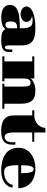

<svg xmlns="http://www.w3.org/2000/svg" viewBox="1216 -1988 791 3264"><g transform="rotate(90 1612.0 -356.5)"><path d="M64 -127.9Q64 -165.5 78.1 -192.6Q92.3 -219.7 118.2 -238.5Q144 -257.3 180.2 -268.8Q216.3 -280.3 260.5 -286.6Q304.7 -293 355.5 -295.2Q406.2 -297.4 460.9 -297.4V-324.7Q460.9 -387.2 452.4 -424.8Q443.8 -462.4 426.5 -482.4Q409.2 -502.4 383.8 -508.5Q358.4 -514.6 324.7 -514.6Q306.6 -514.6 286.4 -511.7Q266.1 -508.8 250.5 -504.9Q272.9 -502.4 292 -493.7Q311 -484.9 324.7 -471.7Q338.4 -458.5 345.9 -442.4Q353.5 -426.3 353.5 -409.7Q353.5 -389.2 343.3 -371.1Q333 -353 314.9 -339.6Q296.9 -326.2 272.9 -318.4Q249 -310.5 221.7 -310.5Q194.3 -310.5 170.7 -318.4Q147 -326.2 129.2 -339.6Q111.3 -353 101.1 -371.1Q90.8 -389.2 90.8 -409.7Q90.8 -437 105.7 -459Q120.6 -481 146.2 -497.8Q171.9 -514.6 206.8 -526.9Q241.7 -539.1 281.7 -546.9Q321.8 -554.7 365 -558.3Q408.2 -562 451.2 -562Q527.3 -562 583.7 -551.5Q640.1 -541 677.5 -514.4Q714.8 -487.8 733.4 -441.7Q752 -395.5 752 -324.7V-120.1Q752 -83.5 759.5 -63.7Q767.1 -43.9 787.6 -43.9Q797.9 -43.9 804.4 -50.5Q811 -57.1 814.7 -67.9Q818.4 -78.6 819.8 -92.8Q821.3 -106.9 821.3 -121.6V-169.9H864.7V-121.6Q864.7 -82.5 854.7 -55.7Q844.7 -28.8 820.1 -12.2Q795.4 4.4 754.2 11.5Q712.9 18.6 650.4 18.6Q618.7 18.6 591.1 15.1Q563.5 11.7 540.8 3.4Q518.1 -4.9 501.5 -18.6Q484.9 -32.2 475.1 -52.7Q460.4 -30.3 436 -16.4Q411.6 -2.4 383.3 5.4Q355 13.2 326.2 15.9Q297.4 18.6 273.4 18.6Q216.3 18.6 176.3 6.6Q136.2 -5.4 111.3 -25.4Q86.4 -45.4 75.2 -72Q64 -98.6 64 -127.9ZM345.7 -133.3Q345.7 -97.2 358.9 -75Q372.1 -52.7 402.3 -52.7Q427.7 -52.7 444.3 -71Q460.9 -89.4 460.9 -120.1V-252.4Q425.8 -252.4 403.3 -246.1Q380.9 -239.7 367.9 -225.8Q355 -211.9 350.3 -189Q345.7 -166 345.7 -133.3Z M938.5 -35.2H1023.9V-508.3H938.5V-543.5H1314.5V-481Q1330.1 -500 1352.3 -515.1Q1374.5 -530.3 1401.4 -540.8Q1428.2 -551.3 1458.7 -556.6Q1489.3 -562 1521.5 -562Q1587.9 -562 1631.1 -544.7Q1674.3 -527.3 1699.2 -495.4Q1724.1 -463.4 1733.9 -417.7Q1743.7 -372.1 1743.7 -315.9V-35.2H1829.1V0H1404.3V-35.2H1453.1V-315.9Q1453.1 -366.2 1450.2 -398.2Q1447.3 -430.2 1439.9 -448.5Q1432.6 -466.8 1420.4 -473.9Q1408.2 -481 1389.6 -481Q1371.1 -481 1356.9 -473.1Q1342.8 -465.3 1333.3 -451.2Q1323.7 -437 1319.1 -417.5Q1314.5 -397.9 1314.5 -375V-35.2H1362.8V0H938.5Z M1941.9 -508.3H1856.4V-543.5H1941.9Q1991.2 -543.5 2030.5 -560.3Q2069.8 -577.1 2097.4 -604.2Q2125 -631.3 2139.6 -665Q2154.3 -698.7 2154.3 -732.4H2232.4V-543.5H2389.6V-508.3H2232.4V-207.5Q2232.4 -155.3 2238 -122.3Q2243.7 -89.4 2254.2 -70.8Q2264.6 -52.2 2279.1 -45.7Q2293.5 -39.1 2311 -39.1Q2328.1 -39.1 2344.2 -46.6Q2360.4 -54.2 2372.6 -71Q2384.8 -87.9 2392.1 -115Q2399.4 -142.1 2399.4 -181.6Q2399.4 -190.9 2398.9 -200.9Q2398.4 -210.9 2397.5 -221.7H2438.5Q2439.9 -197.3 2439.9 -177.2Q2439.9 -116.2 2423.1 -77.9Q2406.2 -39.6 2375 -18.1Q2343.8 3.4 2299.1 11.2Q2254.4 19 2198.7 19Q2136.2 19 2088.4 6.8Q2040.5 -5.4 2007.8 -32Q1975.1 -58.6 1958.5 -100.6Q1941.9 -142.6 1941.9 -202.6Z M2492.7 -276.9Q2492.7 -342.3 2519.5 -395Q2546.4 -447.8 2594 -484.9Q2641.6 -522 2706.8 -542Q2772 -562 2848.1 -562Q2906.7 -562 2954.3 -550.3Q3002 -538.6 3038.8 -518.3Q3075.7 -498 3102.3 -470.2Q3128.9 -442.4 3146.2 -410.2Q3163.6 -377.9 3171.9 -342.5Q3180.2 -307.1 3180.2 -271.5H2788.6Q2788.6 -196.8 2795.2 -149.9Q2801.8 -103 2816.2 -76.4Q2830.6 -49.8 2853.3 -40Q2876 -30.3 2908.2 -30.3Q2949.2 -30.3 2985.4 -40.5Q3021.5 -50.8 3050 -69.6Q3078.6 -88.4 3097.7 -115Q3116.7 -141.6 3123.5 -174.8H3169.4Q3164.6 -129.4 3141.6 -93.5Q3118.7 -57.6 3080.8 -32.7Q3043 -7.8 2991.9 5.4Q2940.9 18.6 2880.4 18.6Q2785.2 18.6 2712.6 -1.2Q2640.1 -21 2591.3 -58.8Q2542.5 -96.7 2517.6 -151.6Q2492.7 -206.5 2492.7 -276.9ZM2925.8 -320.8Q2924.3 -381.8 2919.9 -422.4Q2915.5 -462.9 2907.2 -487.3Q2898.9 -511.7 2886.7 -521.7Q2874.5 -531.7 2857.4 -531.7Q2840.3 -531.7 2827.9 -521.7Q2815.4 -511.7 2807.1 -487.3Q2798.8 -462.9 2794.4 -422.4Q2790 -381.8 2789.1 -320.8Z"/></g></svg>

Font: GravitasOne
Style: Regular
Weight: 400
Designer: Riccardo De Franceschi
Foundry: Sorkin Type Co.
Version: Version 1.001